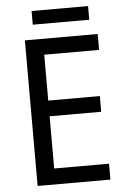

<svg xmlns="http://www.w3.org/2000/svg" viewBox="-58 -896 616 938"><g transform="rotate(-5 250.0 -427.0)"><path d="M410 -854H133V-787H410ZM445 0V-78H176V-334H429V-411H176V-636H445V-714H88V0Z"/></g></svg>

Font: Noto Sans Sinhala UI SemiCondensed
Style: Regular
Weight: 400
Width: 4
Designer: Jelle Bosma - Monotype Design Team
Foundry: Monotype Imaging Inc.
Version: Version 2.006